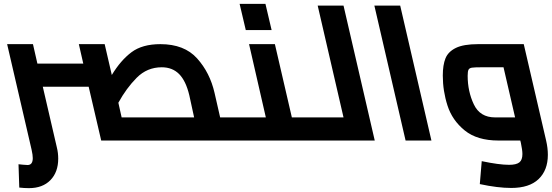

<svg xmlns="http://www.w3.org/2000/svg" viewBox="-20 -729 2865 996"><path d="M1281 -21Q1281 0 1269 0H505L440 -279H202L275 36Q282 64 282 94Q282 164 241.5 205.5Q201 247 130 247Q105 247 80 244L76 123Q86 124 100 125.5Q114 127 123 127Q150 127 150 91Q150 75 144 48L17 -500H151L174 -399H412L389 -500H523L560 -340Q606 -416 662 -458Q718 -500 812 -500Q936 -500 1002.5 -426Q1069 -352 1093 -247L1122 -120H1241Q1253 -120 1262 -100Q1271 -80 1276 -55.5Q1281 -31 1281 -21ZM987 -120 962 -235Q944 -310 909 -345Q874 -380 819 -380Q743 -380 689 -325.5Q635 -271 594 -196L611 -120Z M1653 -21Q1653 0 1641 0H1269Q1257 0 1248 -20Q1239 -40 1234 -64.5Q1229 -89 1229 -99Q1229 -120 1241 -120H1359L1272 -500H1406L1494 -120H1613Q1625 -120 1634 -100Q1643 -80 1648 -55.5Q1653 -31 1653 -21ZM1223 -709H1357L1389 -573H1255Z M1924 0H1641Q1629 0 1620 -20Q1611 -40 1606 -64.5Q1601 -89 1601 -99Q1601 -120 1613 -120H1762L1628 -700H1762Z M1922 -700H2056L2218 0H2084Z M2822 74Q2822 154 2774 200Q2726 246 2632 246Q2562 246 2469 226L2479 107Q2569 126 2621 126Q2658 126 2674 113.5Q2690 101 2690 70Q2690 50 2682 12L2679 0H2566Q2455 0 2390.5 -52.5Q2326 -105 2301.5 -181Q2277 -257 2277 -337Q2277 -392 2291 -426.5Q2305 -461 2345 -480.5Q2385 -500 2460 -500H2697L2813 0Q2822 39 2822 74ZM2652 -120 2592 -380H2478Q2442 -380 2428.5 -378Q2415 -376 2410.5 -367.5Q2406 -359 2406 -336Q2406 -255 2438 -187.5Q2470 -120 2548 -120Z"/></svg>

Font: Cairo
Style: Bold Italic
Weight: 700
Italic angle: -13°
Designer: Mohamed Gaber, Accademia di Belle Arti di Urbino and others
Foundry: Kief Type Foundry, Accademia di Belle Arti di Urbino and others
Version: Version 3.011